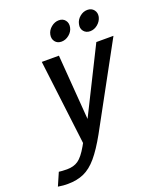

<svg xmlns="http://www.w3.org/2000/svg" viewBox="-244 -790 914 1095"><g transform="rotate(-20 213.0 -242.5)"><path d="M-49 122Q-42 123 -29 124Q-16 125 0 125Q41 125 68.5 106Q96 87 127 33L137 15L74 -500H178L208 -105L405 -500H509L236 0Q193 77 155 122Q117 167 74.5 186Q32 205 -24 205Q-37 205 -51 204Q-65 203 -83 200ZM220 -570Q195 -570 181.5 -587.5Q168 -605 173 -630Q178 -655 199.5 -672.5Q221 -690 246 -690Q271 -690 284.5 -672.5Q298 -655 293 -630Q288 -605 266.5 -587.5Q245 -570 220 -570ZM394 -570Q369 -570 355 -587.5Q341 -605 347 -630Q352 -655 373 -672.5Q394 -690 419 -690Q444 -690 458 -672.5Q472 -655 467 -630Q461 -605 440 -587.5Q419 -570 394 -570Z"/></g></svg>

Font: Epunda Sans Medium
Style: Italic
Weight: 500
Italic angle: -12.0243°
Designer: Simon Atzbach
Foundry: typofactur
Version: Version 2.204; ttfautohint (v1.8.4.7-5d5b)